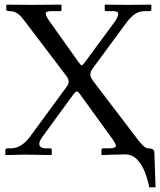

<svg xmlns="http://www.w3.org/2000/svg" viewBox="-20 -666 690 827"><path d="M521 -1C589 -1 615 100 623 141H650L645 -7C645 -18 641 -27 618 -27C604 -27 587 -46 562 -80L385 -312C375 -325 369 -335 369 -345C369 -354 373 -363 382 -375L522 -565C555 -610 578 -618 606 -618H623C631 -618 632 -622 632 -625V-645L629 -646C612 -646 537 -645 532 -645C521 -645 454 -646 433 -646L431 -645V-625C431 -620 434 -618 438 -618H468C482 -618 489 -615 489 -606C489 -599 484 -586 474 -572L345 -397C339 -389 335 -385 332 -385C329 -385 325 -389 320 -396L195 -572C185 -586 177 -599 177 -607C177 -614 183 -618 200 -618H240C243 -618 245 -620 245 -625V-645C244 -645 240 -646 240 -646C210 -646 118 -645 113 -645C102 -645 38 -646 12 -646L7 -645V-625C7 -619 14 -618 19 -618H21C53 -618 68 -600 91 -569L262 -344C271 -333 276 -324 276 -314C276 -308 273 -300 266 -291L112 -81C89 -49 62 -27 26 -27H14C8 -27 3 -25 3 -20V0L4 2C4 2 83 0 88 0C103 0 200 2 200 2L203 0V-20C203 -23 202 -26 197 -27H178C159 -27 149 -35 149 -46C149 -54 154 -64 163 -77L295 -258C302 -267 307 -272 310 -272C314 -272 318 -269 324 -261L460 -73C471 -58 479 -46 479 -39C479 -31 471 -27 447 -27H423C420 -27 417 -24 417 -20V0L420 2C420 2 486 -1 521 -1Z"/></svg>

Font: Libertinus Math
Style: Regular
Weight: 400
Designer: Philipp H. Poll, Khaled Hosny
Foundry: Caleb Maclennan
Version: Version 7.050;RELEASE